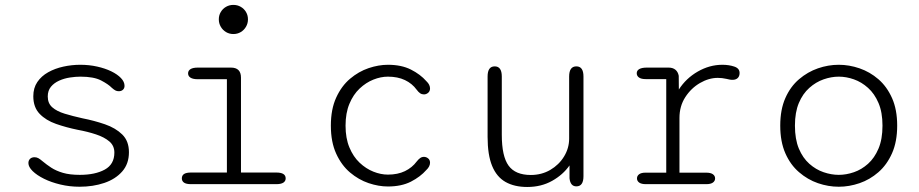

<svg xmlns="http://www.w3.org/2000/svg" viewBox="-20 -752 3754 784"><path d="M305 10.5Q264.5 10.5 226.8 1.5Q189 -7.5 159.8 -22Q130.5 -36.5 113.2 -53.5Q96 -70.5 96 -86Q96 -97 102.8 -103.5Q109.5 -110 121 -110Q129.5 -110 136.8 -106Q144 -102 154.5 -93Q170 -80 189.5 -67.2Q209 -54.5 237 -46.2Q265 -38 306 -38Q368.5 -38 407.8 -59.5Q447 -81 447 -129Q447 -157 426.5 -174.5Q406 -192 372 -203.2Q338 -214.5 297 -222Q250.5 -231.5 209 -246Q167.5 -260.5 141.8 -287.2Q116 -314 116 -359Q116 -393 132.5 -417.2Q149 -441.5 176.8 -457Q204.5 -472.5 238.8 -480Q273 -487.5 308 -487.5Q344 -487.5 376.5 -480.2Q409 -473 434.2 -460.8Q459.5 -448.5 474 -433.2Q488.5 -418 488.5 -401.5Q488.5 -391.5 482 -385.5Q475.5 -379.5 465 -379.5Q457 -379.5 451 -382.8Q445 -386 436.5 -393.5Q422.5 -408 392.8 -423.5Q363 -439 308.5 -439Q288.5 -439 265.5 -435.5Q242.5 -432 221.8 -422.8Q201 -413.5 188 -397.8Q175 -382 175 -358Q175 -330 193.5 -313.8Q212 -297.5 244 -287.8Q276 -278 316.5 -269Q365 -259.5 408.5 -244.5Q452 -229.5 479.2 -202.8Q506.5 -176 506.5 -130.5Q506.5 -83 479 -51.8Q451.5 -20.5 405.8 -5Q360 10.5 305 10.5Z M760.5 -47.5H906.5V-428.5H788Q768 -428.5 758 -434.8Q748 -441 748 -452.5Q748 -463.5 758 -469.8Q768 -476 788 -476H923Q964 -476 964 -435V-47.5H1108Q1127.5 -47.5 1137 -41.5Q1146.5 -35.5 1146.5 -23.5Q1146.5 -12.5 1137 -6.2Q1127.5 0 1108 0H760.5Q740.5 0 731.5 -6.2Q722.5 -12.5 722.5 -23.5Q722.5 -35.5 731.5 -41.5Q740.5 -47.5 760.5 -47.5ZM873.5 -673Q873.5 -689.5 881.5 -703Q889.5 -716.5 903 -724.2Q916.5 -732 933 -732Q949.5 -732 963 -724.2Q976.5 -716.5 984.5 -703Q992.5 -689.5 992.5 -673Q992.5 -656.5 984.5 -642.8Q976.5 -629 963 -621Q949.5 -613 933 -613Q916.5 -613 903 -621Q889.5 -629 881.5 -642.8Q873.5 -656.5 873.5 -673Z M1564 9.5Q1526 9.5 1485.2 -4.2Q1444.5 -18 1409.5 -47.5Q1374.5 -77 1352.8 -124.5Q1331 -172 1331 -239Q1331 -306 1352.8 -353.5Q1374.5 -401 1409.5 -430.5Q1444.5 -460 1485.2 -473.8Q1526 -487.5 1564 -487.5Q1619 -487.5 1657.8 -468Q1696.5 -448.5 1721 -420.5Q1729 -413 1732.5 -405.5Q1736 -398 1736 -391Q1736 -379.5 1728.2 -373Q1720.5 -366.5 1711 -366.5Q1702.5 -366.5 1695.5 -371.2Q1688.5 -376 1681.5 -385.5Q1663 -411 1633.5 -425Q1604 -439 1564 -439Q1535 -439 1504.8 -427Q1474.5 -415 1448.5 -390.5Q1422.5 -366 1406.8 -328.2Q1391 -290.5 1391 -239Q1391 -187.5 1406.8 -149.8Q1422.5 -112 1448.5 -87.5Q1474.5 -63 1504.8 -51Q1535 -39 1564 -39Q1604 -39 1633.5 -53.2Q1663 -67.5 1681.5 -92.5Q1688.5 -101.5 1695.5 -106.5Q1702.5 -111.5 1711 -111.5Q1720.5 -111.5 1728.2 -105.2Q1736 -99 1736 -87.5Q1736 -80 1732.2 -72.5Q1728.5 -65 1721 -58Q1696.5 -30 1657.8 -10.2Q1619 9.5 1564 9.5Z M2000 -481Q2029 -481 2029 -439.5V-201.5Q2029 -113.5 2056.8 -75.5Q2084.5 -37.5 2147.5 -37.5Q2191.5 -37.5 2227 -58.2Q2262.5 -79 2283.2 -113Q2304 -147 2304 -186V-439.5Q2304 -481 2333.5 -481Q2362.5 -481 2362.5 -439.5V-32.5Q2362.5 9 2333.5 9Q2309 9 2305.5 -24V-76.5Q2279 -38.5 2234.5 -13.5Q2190 11.5 2133 11.5Q2080.5 11.5 2044.2 -9Q2008 -29.5 1989.5 -74.5Q1971 -119.5 1971 -193V-439.5Q1971 -481 2000 -481Z M2754.5 -47H2863.5Q2882 -47 2891 -40.5Q2900 -34 2900 -23.5Q2900 -13 2891 -6.5Q2882 0 2863.5 0H2618Q2599 0 2590 -6.5Q2581 -13 2581 -23.5Q2581 -34 2589.8 -40.5Q2598.5 -47 2616 -47H2700.5V-429H2616Q2598.5 -429 2589.2 -435.5Q2580 -442 2580 -453Q2580 -464 2590.5 -470Q2601 -476 2621.5 -476H2710Q2727.5 -476 2738 -467.2Q2748.5 -458.5 2751.5 -442.5L2752 -386.5Q2781 -432 2829.2 -459.8Q2877.5 -487.5 2929.5 -487.5Q2956.5 -487.5 2978.2 -480.2Q3000 -473 3000 -454Q3000 -440.5 2992.2 -433.2Q2984.5 -426 2971 -426Q2964.5 -426 2958.8 -427.2Q2953 -428.5 2946 -430Q2937.5 -432 2928.5 -433Q2919.5 -434 2911 -434Q2874.5 -434 2838.2 -413Q2802 -392 2778.2 -355.2Q2754.5 -318.5 2754.5 -270.5Z M3405 10.5Q3362 10.5 3320 -4Q3278 -18.5 3242.8 -48.8Q3207.5 -79 3186.8 -126.2Q3166 -173.5 3166 -239Q3166 -304.5 3186.8 -351.5Q3207.5 -398.5 3242.8 -428.5Q3278 -458.5 3320 -473Q3362 -487.5 3405 -487.5Q3447.5 -487.5 3489.8 -473Q3532 -458.5 3566.8 -428.5Q3601.5 -398.5 3622.5 -351.5Q3643.5 -304.5 3643.5 -239Q3643.5 -173.5 3622.5 -126.2Q3601.5 -79 3566.8 -48.8Q3532 -18.5 3489.8 -4Q3447.5 10.5 3405 10.5ZM3405 -38Q3435.5 -38 3466.8 -48.8Q3498 -59.5 3524.5 -83.2Q3551 -107 3567.2 -145.2Q3583.5 -183.5 3583.5 -239Q3583.5 -293.5 3567.2 -331.5Q3551 -369.5 3524.5 -393.2Q3498 -417 3466.8 -428Q3435.5 -439 3405 -439Q3374.5 -439 3343 -428Q3311.5 -417 3284.8 -393.2Q3258 -369.5 3242 -331.5Q3226 -293.5 3226 -239Q3226 -183.5 3242 -145.2Q3258 -107 3284.8 -83.2Q3311.5 -59.5 3343 -48.8Q3374.5 -38 3405 -38Z"/></svg>

Font: Sono ExtraLight Monospace Light
Style: Regular
Weight: 300
Version: Version 2.112